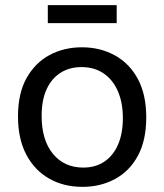

<svg xmlns="http://www.w3.org/2000/svg" viewBox="-20 -714 640 747"><path d="M301 13Q227 13 170.5 -19.5Q114 -52 82 -113Q50 -174 50 -261Q50 -351 83.5 -410.5Q117 -470 173 -500Q229 -530 299 -530Q370 -530 427 -498.5Q484 -467 516.5 -406.5Q549 -346 549 -257Q549 -168 516.5 -108Q484 -48 427.5 -17.5Q371 13 301 13ZM304 -62Q352 -62 386.5 -85.5Q421 -109 439.5 -152Q458 -195 458 -254Q458 -315 438.5 -359.5Q419 -404 383 -428.5Q347 -453 297 -453Q250 -453 215 -430.5Q180 -408 161 -366Q142 -324 142 -263Q142 -169 186 -115.5Q230 -62 304 -62ZM166 -624V-694H434V-624Z"/></svg>

Font: Bricolage Grotesque 17pt
Style: Regular
Weight: 400
Version: Version 1.001;gftools[0.9.33.dev8+g029e19f]